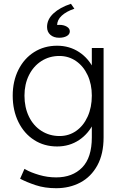

<svg xmlns="http://www.w3.org/2000/svg" viewBox="-20 -772 644 1012"><path d="M86 170 109 118 116 122Q142 137 186 150Q230 163 276 163Q362 163 413 111Q464 59 464 -48V-519H526V-48Q526 40 493 100Q460 160 403.5 190Q347 220 276 220Q216 220 168 204Q120 188 86 170ZM47 -268Q47 -344 77 -404Q107 -464 160 -497.5Q213 -531 281 -531Q346 -531 397 -497.5Q448 -464 476.5 -404Q505 -344 505 -268Q505 -190 476.5 -129Q448 -68 397 -34Q346 0 281 0Q213 0 160 -34Q107 -68 77 -129Q47 -190 47 -268ZM464 -268Q464 -328 442 -375.5Q420 -423 381 -450Q342 -477 293 -477Q240 -477 198 -450Q156 -423 132.5 -375.5Q109 -328 109 -268Q109 -206 132.5 -157.5Q156 -109 198.5 -82Q241 -55 294 -55Q343 -55 381.5 -82Q420 -109 442 -157.5Q464 -206 464 -268ZM281 -638 293 -592 253 -628Q266 -641 293 -641Q316 -641 332 -631.5Q348 -622 348 -607Q348 -591 332 -582Q316 -573 292 -573Q263 -573 245.5 -588.5Q228 -604 228 -630Q228 -670 262 -701.5Q296 -733 354 -752L372 -726Q330 -712 305.5 -689.5Q281 -667 281 -638Z"/></svg>

Font: 寒蝉端黑体 Light
Style: Regular
Weight: 300
Designer: ChillDuanSans {Warren2060}; 
Source Han Sans {Ryoko NISHIZUKA 西塚涼子 (kana, bopomofo & ideographs); Paul D. Hunt (Latin, G
Foundry: ChillType&Adobe
Version: Version 1.300;Glyphs 3.3 (3306)